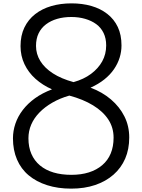

<svg xmlns="http://www.w3.org/2000/svg" viewBox="-20 -1102 844 1141"><path d="M403 19Q324 19 260 -1.5Q196 -22 150.5 -60Q105 -98 81 -154Q57 -210 57 -280Q57 -324 71.5 -367Q86 -410 115.5 -448.5Q145 -487 188 -518Q231 -549 289 -571Q233 -596 191 -633.5Q149 -671 125.5 -720.5Q102 -770 102 -828Q102 -891 125 -938.5Q148 -986 189 -1018Q230 -1050 285 -1066Q340 -1082 405 -1082Q469 -1082 523 -1066.5Q577 -1051 617.5 -1019.5Q658 -988 680 -941.5Q702 -895 702 -832Q702 -795 691 -759.5Q680 -724 657.5 -691Q635 -658 600 -630Q565 -602 518 -581Q588 -555 639.5 -511Q691 -467 719.5 -410Q748 -353 748 -285Q748 -215 724 -159.5Q700 -104 654.5 -64Q609 -24 545.5 -2.5Q482 19 403 19ZM404 -63Q462 -63 508 -77.5Q554 -92 587.5 -120.5Q621 -149 638 -190Q655 -231 655 -284Q655 -344 623.5 -392Q592 -440 533 -476Q474 -512 392 -534Q336 -518 291 -492Q246 -466 214 -433Q182 -400 165.5 -361.5Q149 -323 149 -280Q149 -228 166.5 -187.5Q184 -147 217.5 -119Q251 -91 298 -77Q345 -63 404 -63ZM417 -614Q478 -631 521 -663Q564 -695 587.5 -737.5Q611 -780 611 -832Q611 -874 595.5 -906Q580 -938 552 -958.5Q524 -979 486 -990Q448 -1001 404 -1001Q358 -1001 320 -990Q282 -979 253.5 -957.5Q225 -936 209.5 -904Q194 -872 194 -829Q194 -781 219.5 -739.5Q245 -698 294.5 -666Q344 -634 417 -614Z"/></svg>

Font: Playwrite AR
Style: Regular
Weight: 400
Designer: Veronika Burian, José Scaglione
Foundry: TypeTogether
Version: Version 1.002